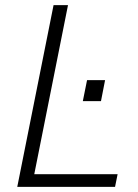

<svg xmlns="http://www.w3.org/2000/svg" viewBox="-20 -731 540 751"><path d="M430 0H47.5L189.5 -711H246L114 -49.5H440ZM375 -335.5H304L320.5 -417.5H391Z"/></svg>

Font: Roberto Sans Light
Style: Italic
Weight: 300
Italic angle: -11°
Designer: Google
Version: Version 1.00;June 11, 2020;FontCreator 12.0.0.2522 64-bit; t